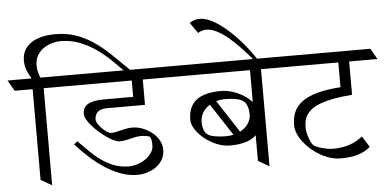

<svg xmlns="http://www.w3.org/2000/svg" viewBox="-99 -1027 2319 1143"><g transform="rotate(-5 1060.5 -455.5)"><path d="M102.5 -580.1H-4.9L-42 -644.5H101.6Q85.9 -669.4 75.7 -696Q65.4 -722.7 65.4 -753.9Q65.4 -788.1 79.3 -814.2Q93.3 -840.3 119.4 -858.2Q145.5 -876 182.4 -885.3Q219.2 -894.5 264.6 -894.5Q327.6 -894.5 380.1 -877.7Q432.6 -860.8 481.9 -829.1Q531.2 -797.4 581.1 -750.7Q630.9 -704.1 689 -645L668.9 -627.4Q631.3 -666 590.6 -705.8Q549.8 -745.6 503.7 -777.8Q457.5 -810.1 405 -830.3Q352.5 -850.6 292 -850.6Q270 -850.6 243.2 -843.5Q216.3 -836.4 192.9 -820.8Q169.4 -805.2 153.8 -780Q138.2 -754.9 138.2 -718.8Q138.2 -699.2 142.6 -680.7Q147 -662.1 154.8 -644.5H275.9L313 -580.1H168.5V0L102.5 -38.1Z M975.6 -580.1H760.7V-428.7H534.2Q494.6 -428.7 477.3 -411.6Q460 -394.5 460 -367.2Q460 -356 469.7 -340.8Q479.5 -325.7 493.2 -312Q506.8 -298.3 521.5 -289.1Q536.1 -279.8 545.4 -279.8Q557.6 -279.8 572.8 -283Q587.9 -286.1 604.5 -290.3Q621.1 -294.4 638.7 -297.6Q656.2 -300.8 673.3 -300.8Q702.6 -300.8 733.2 -289.6Q763.7 -278.3 788.8 -258.5Q814 -238.8 829.8 -211.9Q845.7 -185.1 845.7 -154.3Q845.7 -120.1 830.6 -94.5Q815.4 -68.8 791.5 -51.8Q767.6 -34.7 738 -26.1Q708.5 -17.6 680.2 -17.6Q628.9 -17.6 579.3 -36.1Q529.8 -54.7 483.9 -85Q438 -115.2 396.5 -153.6Q355 -191.9 319.8 -231L340.3 -248Q376 -211.4 409.2 -179.2Q442.4 -147 477.3 -123.3Q512.2 -99.6 550.5 -85.9Q588.9 -72.3 634.3 -72.3Q661.6 -72.3 688.2 -81.5Q714.8 -90.8 736.1 -106.2Q757.3 -121.6 770.5 -142.1Q783.7 -162.6 783.7 -184.6Q783.7 -211.9 779.3 -223.6Q774.9 -235.4 772.9 -237.3Q772 -238.3 766.8 -239.7Q761.7 -241.2 754.4 -242.7Q747.1 -244.1 738.8 -245.1Q730.5 -246.1 722.7 -246.1Q705.1 -246.1 689 -242.9Q672.9 -239.7 657 -235.8Q641.1 -231.9 625.2 -228.8Q609.4 -225.6 592.3 -225.6Q578.1 -225.6 558.1 -234.9Q538.1 -244.1 515.9 -259.5Q493.7 -274.9 471.7 -294.2Q449.7 -313.5 432.4 -333.3Q415 -353 404.1 -372.1Q393.1 -391.1 393.1 -405.3Q393.1 -424.8 399.9 -439.2Q406.7 -453.6 422.1 -463.1Q437.5 -472.7 461.7 -477.5Q485.8 -482.4 521 -482.4H694.8V-580.1H266.1L229 -644.5H938.5Z M1401.4 -190.9Q1377.4 -168 1338.9 -155.8Q1300.3 -143.6 1244.1 -143.6Q1217.8 -143.6 1190.9 -151.1Q1164.1 -158.7 1139.4 -171.9Q1114.7 -185.1 1093.3 -202.4Q1071.8 -219.7 1055.7 -238.8Q1039.6 -257.8 1030.5 -278.1Q1021.5 -298.3 1021.5 -316.9Q1021.5 -394.5 1069.8 -433.1Q1118.2 -471.7 1219.7 -471.7Q1244.1 -471.7 1269.3 -465.6Q1294.4 -459.5 1318.1 -448.7Q1341.8 -438 1363.3 -422.9Q1384.8 -407.7 1401.4 -390.1V-580.1H928.7L891.6 -644.5H1574.7L1611.8 -580.1H1467.3V0L1401.4 -38.1ZM1241.7 -421.4Q1226.1 -421.4 1211.9 -419.4Q1197.8 -417.5 1185.1 -413.6L1310.5 -220.7Q1341.3 -236.3 1358.9 -262Q1376.5 -287.6 1376.5 -319.8Q1376.5 -343.8 1369.4 -365Q1362.3 -386.2 1351.1 -396Q1335 -409.7 1305.9 -415.5Q1276.9 -421.4 1241.7 -421.4ZM1222.2 -200.7Q1234.9 -200.7 1246.8 -201.9Q1258.8 -203.1 1270 -205.6L1145.5 -396Q1117.7 -378.9 1102.5 -352.8Q1087.4 -326.7 1087.4 -295.4Q1087.4 -274.9 1093.5 -254.6Q1099.6 -234.4 1113.8 -223.1Q1121.6 -216.8 1134.5 -212.4Q1147.5 -208 1162.1 -205.6Q1176.8 -203.1 1192.4 -201.9Q1208 -200.7 1222.2 -200.7Z M1429.7 -638.7Q1396.5 -678.2 1361.8 -715.1Q1327.1 -752 1293 -780.3Q1258.8 -808.6 1225.8 -825.7Q1192.9 -842.8 1163.1 -842.8Q1136.2 -842.8 1113.3 -827.6L1068.4 -891.1Q1095.2 -910.6 1127.4 -910.6Q1155.8 -910.6 1186.3 -897.5Q1216.8 -884.3 1247.6 -862.5Q1278.3 -840.8 1308.3 -812.5Q1338.4 -784.2 1365 -754.2Q1391.6 -724.1 1414.1 -694.1Q1436.5 -664.1 1452.6 -638.7Z M2163.1 -580.1H1993.7L1994.1 -380.9Q1933.1 -376.5 1887.5 -368.2Q1841.8 -359.9 1809.3 -348.4Q1776.9 -336.9 1755.9 -322.3Q1734.9 -307.6 1722.7 -290.3Q1710.4 -272.9 1705.8 -252.4Q1701.2 -231.9 1701.2 -209.5Q1701.2 -194.8 1705.3 -177.2Q1709.5 -159.7 1715.3 -144Q1721.2 -128.4 1728 -116.2Q1734.9 -104 1740.2 -100.6Q1746.6 -96.2 1759.8 -90.8Q1772.9 -85.4 1788.6 -81.1Q1804.2 -76.7 1821.3 -73.7Q1838.4 -70.8 1853 -70.8Q1907.2 -70.8 1951.4 -85.4Q1995.6 -100.1 2030.3 -128.9L2071.8 -63.5Q2045.4 -38.6 2002.4 -24.2Q1959.5 -9.8 1893.6 -9.8Q1862.8 -9.8 1831.3 -19.5Q1799.8 -29.3 1771 -45.9Q1742.2 -62.5 1717.3 -84.5Q1692.4 -106.4 1673.8 -130.9Q1655.3 -155.3 1644.8 -180.9Q1634.3 -206.5 1634.3 -230.5Q1634.3 -274.9 1649.2 -309.6Q1664.1 -344.2 1698.5 -369.6Q1732.9 -395 1789.3 -410.6Q1845.7 -426.3 1929.2 -432.1V-580.1H1565.9L1528.8 -644.5H2126Z"/></g></svg>

Font: Kurinto Seri
Style: Regular
Weight: 400
Designer: Kurinto was developed by Clint Goss from a range of fonts that are compatible with the SIL Open Font License Version 1.1
Foundry: Clinton F. Goss
Version: Version 2.196; July 25, 2020